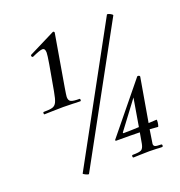

<svg xmlns="http://www.w3.org/2000/svg" viewBox="-118 -737 788 841"><g transform="rotate(-20 275.5 -316.0)"><path d="M315 -99 500 -326Q501 -327 504 -327Q507 -327 510 -325Q513 -323 512 -320L477 -117L515 -119Q516 -119 516 -114Q516 -106 514 -96.5Q512 -87 510 -87L472 -90L462 -25Q462 -16 469 -13Q476 -10 496 -10Q501 -10 501 -4Q501 2 496 2Q481 2 473 1L438 0L395 1Q384 2 364 2Q360 2 360 -4Q360 -10 364 -10Q395 -10 404.5 -15.5Q414 -21 418 -41L427 -92Q396 -93 316 -93Q315 -93 314 -95.5Q313 -98 315 -99ZM470 -627Q476 -627 485.5 -621.5Q495 -616 493 -613L155 4H154Q149 4 139 -1Q129 -6 130 -8L468 -626Q468 -627 470 -627ZM229 -320Q232 -320 232 -314.5Q232 -309 229 -309Q207 -309 195 -310L149 -311L98 -310Q85 -309 62 -309Q59 -309 59 -314.5Q59 -320 62 -320Q91 -320 103.5 -324Q116 -328 122.5 -341.5Q129 -355 135 -389L156 -507Q163 -549 163 -560Q163 -580 150 -580Q138 -580 101 -563H99Q96 -563 94.5 -567.5Q93 -572 96 -574L218 -635Q219 -636 221 -636Q223 -636 225 -633.5Q227 -631 226 -629L185 -389Q179 -353 179 -347Q179 -330 189.5 -325Q200 -320 229 -320ZM357 -115Q357 -113 359 -113Q389 -113 431 -115L453 -245L357 -117Q356 -116 357 -115Z"/></g></svg>

Font: CormorantInfant-MediumItalic
Style: Italic
Weight: 500
Italic angle: -10°
Designer: Christian Thalmann (Catharsis Fonts)
Foundry: Catharsis Fonts
Version: Version 3.303